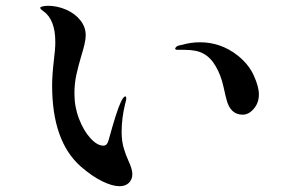

<svg xmlns="http://www.w3.org/2000/svg" viewBox="-20 -663 1040 663"><path d="M259 -88Q160 -175 160 -368Q160 -403 166 -455Q171 -493 171 -518Q171 -596 129 -625Q127 -626 123 -629.5Q119 -633 119 -636Q119 -639 127.5 -641Q136 -643 146 -643Q177 -643 207.5 -630Q238 -617 257 -593.5Q276 -570 276 -541Q276 -528 271.5 -509Q267 -490 261 -471Q250 -434 243.5 -404Q237 -374 237 -340Q237 -294 253 -252.5Q269 -211 292.5 -185.5Q316 -160 337 -160Q350 -160 355 -179Q383 -281 397 -310Q406 -330 413 -330Q416 -330 416 -324Q416 -318 414.5 -313Q413 -308 412 -304Q400 -255 400 -207Q400 -173 409 -146Q414 -129 423 -109Q437 -79 437 -62Q437 -43 425 -31.5Q413 -20 393 -20Q368 -20 333 -37Q298 -54 259 -88ZM762 -320Q760 -326 751.5 -364.5Q743 -403 725 -434Q707 -465 682 -478Q659 -491 616 -491H593Q585 -491 585 -495Q585 -497 586 -498Q590 -504 598 -506Q606 -508 608 -508Q639 -517 671 -517Q742 -517 800 -472Q839 -441 856.5 -402Q874 -363 874 -337Q874 -308 856.5 -287.5Q839 -267 818 -267Q775 -267 762 -320Z"/></svg>

Font: Shippori Mincho B1 SemiBold
Style: Regular
Weight: 600
Designer: FONTDASU
Foundry: FONTDASU / Google Inc. / but / Adobe
Version: Version 3.110; ttfautohint (v1.8.3)